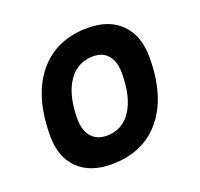

<svg xmlns="http://www.w3.org/2000/svg" viewBox="-100 -637 786 756"><g transform="rotate(-20 293.0 -258.5)"><path d="M245.1 9.8Q155.8 9.8 105.7 -39.8Q55.7 -89.4 55.7 -177.7Q55.7 -342.8 130.9 -435.1Q206.1 -527.3 339.8 -527.3Q429.2 -527.3 479.2 -476.6Q529.3 -425.8 529.3 -335Q529.3 -172.4 454.3 -81.3Q379.4 9.8 245.1 9.8ZM266.6 -102.5Q332 -102.5 368.9 -158.4Q405.8 -214.4 405.8 -314Q405.8 -361.8 383.8 -388.4Q361.8 -415 321.8 -415Q254.9 -415 217 -359.1Q179.2 -303.2 179.2 -203.6Q179.2 -156.2 202.1 -129.4Q225.1 -102.5 266.6 -102.5Z"/></g></svg>

Font: Cascadia Mono NF SemiBold
Style: Italic
Weight: 600
Italic angle: -10°
Monospace: yes
Designer: Aaron Bell
Foundry: Saja Typeworks
Version: Version 2404.023; ttfautohint (v1.8.4)